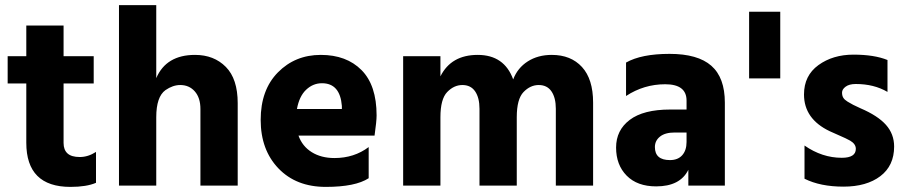

<svg xmlns="http://www.w3.org/2000/svg" viewBox="-20 -727 3552 752"><path d="M256 5Q83 5 83 -168V-400H10V-507H83V-627H229V-507H347V-400H229V-167Q229 -140 244.5 -126Q260 -112 292.5 -112Q325 -112 356 -132V-11Q319 5 256 5Z M911 0H765V-300Q765 -344 743 -369Q721 -394 686 -394Q657 -394 628 -374Q592 -348 592 -268V0H446V-707H592V-421Q631 -512 744 -512Q818 -512 864.5 -465Q911 -418 911 -323Z M1241 -401Q1206 -401 1179 -375.5Q1152 -350 1143 -300H1319V-312Q1312 -401 1241 -401ZM1424 -29Q1372 5 1256 5Q1140 5 1070.5 -67.5Q1001 -140 1001 -257.5Q1001 -375 1068.5 -443.5Q1136 -512 1236.5 -512Q1337 -512 1396 -452.5Q1455 -393 1455 -275Q1455 -252 1447 -196H1149Q1164 -154 1201 -131Q1238 -108 1290 -108Q1367 -108 1424 -151Z M2303 0H2157V-301Q2157 -344 2140 -369Q2123 -394 2090 -394Q2057 -394 2030.5 -366.5Q2004 -339 2004 -268V0H1858V-301Q1858 -344 1841 -369Q1824 -394 1791 -394Q1758 -394 1731.5 -366.5Q1705 -339 1705 -268V0H1559V-507H1705V-428Q1747 -512 1851 -512Q1955 -512 1990 -416Q2007 -461 2047 -486.5Q2087 -512 2141 -512Q2216 -512 2259.5 -464.5Q2303 -417 2303 -325Z M2550 3Q2476 3 2434.5 -39Q2393 -81 2393 -149Q2393 -217 2446.5 -257.5Q2500 -298 2605 -298H2669V-333Q2669 -397 2585.5 -397Q2502 -397 2432 -351V-482Q2492 -516 2602.5 -516Q2713 -516 2766 -469.5Q2819 -423 2819 -325V0H2676V-62Q2644 3 2550 3ZM2604 -100Q2635 -100 2652 -119Q2669 -138 2669 -171V-208H2622Q2585 -208 2565 -192Q2545 -176 2545 -151Q2545 -100 2604 -100Z M3036 -420H2914V-681H3036Z M3482 -153Q3482 -78 3428 -37Q3374 4 3283.5 4Q3193 4 3131 -27V-157Q3200 -109 3277 -109Q3332 -109 3332 -144Q3332 -163 3310 -176Q3294 -185 3267 -196.5Q3240 -208 3230 -213Q3129 -261 3129 -357Q3129 -431 3185.5 -472Q3242 -513 3323 -513Q3404 -513 3456 -492V-367Q3403 -398 3332 -398Q3306 -398 3292 -387.5Q3278 -377 3278 -364.5Q3278 -352 3283 -344Q3288 -336 3299.5 -329Q3311 -322 3321.5 -316.5Q3332 -311 3350 -303Q3418 -274 3450 -238Q3482 -202 3482 -153Z"/></svg>

Font: Hind Jalandhar
Style: Bold
Weight: 700
Designer: Namrata Goyal
Foundry: Indian Type Foundry
Version: Version 0.702;PS 1.0;hotconv 1.0.81;makeotf.lib2.5.63406